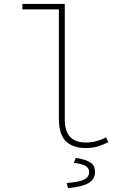

<svg xmlns="http://www.w3.org/2000/svg" viewBox="-20 -742 640 978"><path d="M416 12Q351 12 315.5 -22.5Q280 -57 280 -138V-694H94V-722H310V-132Q310 -16 418 -16Q468 -16 520 -42L532 -18Q502 -3 476.5 4.5Q451 12 416 12ZM326 216 320 190Q386 185 410 172Q434 159 434 136Q434 112 413 101.5Q392 91 356 88L366 62Q420 71 442 86.5Q464 102 464 134Q464 172 429 191.5Q394 211 326 216Z"/></svg>

Font: Source Code Pro ExtraLight
Style: Regular
Weight: 200
Monospace: yes
Designer: Paul D. Hunt, Teo Tuominen
Foundry: Adobe Systems Incorporated
Version: Version 2.030;PS 1.000;hotconv 16.6.51;makeotf.lib2.5.65220